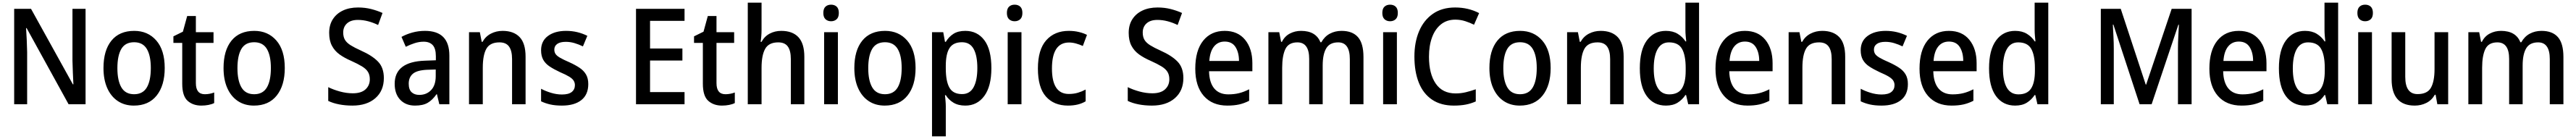

<svg xmlns="http://www.w3.org/2000/svg" viewBox="-20 -780 19265 1040"><path d="M620 0H493L179 -570H175Q178 -528 180 -481.5Q182 -435 183 -390V0H86V-714H212L525 -149H529Q527 -186 525 -234.5Q523 -283 522 -325V-714H620Z M1212 -271Q1212 -141 1152 -65.5Q1092 10 981 10Q912 10 861 -24Q810 -58 782 -121Q754 -184 754 -271Q754 -403 813.5 -476Q873 -549 984 -549Q1086 -549 1149 -477Q1212 -405 1212 -271ZM858 -270Q858 -177 888 -126Q918 -75 983 -75Q1048 -75 1078 -125.5Q1108 -176 1108 -271Q1108 -364 1078 -414Q1048 -464 983 -464Q917 -464 887.5 -414Q858 -364 858 -270Z M1512 -75Q1530 -75 1548.5 -78.5Q1567 -82 1582 -88V-9Q1565 0 1539.5 5Q1514 10 1486 10Q1423 10 1383 -26Q1343 -62 1343 -154V-459H1277V-508L1348 -543L1380 -660H1445V-539H1577V-459H1445V-158Q1445 -75 1512 -75Z M2110 -271Q2110 -141 2050 -65.5Q1990 10 1879 10Q1810 10 1759 -24Q1708 -58 1680 -121Q1652 -184 1652 -271Q1652 -403 1711.5 -476Q1771 -549 1882 -549Q1984 -549 2047 -477Q2110 -405 2110 -271ZM1756 -270Q1756 -177 1786 -126Q1816 -75 1881 -75Q1946 -75 1976 -125.5Q2006 -176 2006 -271Q2006 -364 1976 -414Q1946 -464 1881 -464Q1815 -464 1785.5 -414Q1756 -364 1756 -270Z M2851 -196Q2851 -101 2787.5 -45.5Q2724 10 2616 10Q2563 10 2516.5 1Q2470 -8 2435 -25V-128Q2473 -109 2522 -95.5Q2571 -82 2619 -82Q2682 -82 2714 -111.5Q2746 -141 2746 -187Q2746 -219 2732.5 -241.5Q2719 -264 2688 -283Q2657 -302 2606 -325Q2557 -346 2520 -372.5Q2483 -399 2462.5 -438Q2442 -477 2442 -534Q2442 -593 2469 -635.5Q2496 -678 2544.5 -701Q2593 -724 2658 -724Q2710 -724 2755.5 -712.5Q2801 -701 2841 -683L2808 -593Q2771 -611 2733 -621Q2695 -631 2657 -631Q2604 -631 2575.5 -605Q2547 -579 2547 -537Q2547 -504 2560 -482Q2573 -460 2602.5 -441.5Q2632 -423 2681 -401Q2764 -364 2807.5 -319Q2851 -274 2851 -196Z M3159 -549Q3341 -549 3341 -364V0H3266L3248 -75H3245Q3214 -31 3178.5 -10.5Q3143 10 3084 10Q3015 10 2973.5 -33.5Q2932 -77 2932 -153Q2932 -318 3158 -326L3240 -329V-359Q3240 -417 3216.5 -442.5Q3193 -468 3149 -468Q3115 -468 3081 -457Q3047 -446 3015 -430L2983 -504Q3019 -524 3064 -536.5Q3109 -549 3159 -549ZM3177 -258Q3100 -255 3068.5 -228.5Q3037 -202 3037 -154Q3037 -110 3058.5 -90Q3080 -70 3116 -70Q3170 -70 3204.5 -106Q3239 -142 3239 -211V-260Z M3739 -549Q3822 -549 3866.5 -502.5Q3911 -456 3911 -356V0H3810V-338Q3810 -400 3787.5 -431.5Q3765 -463 3716 -463Q3645 -463 3618 -415.5Q3591 -368 3591 -273V0H3488V-539H3569L3583 -467H3589Q3612 -508 3652 -528.5Q3692 -549 3739 -549Z M4380 -151Q4380 -72 4328 -31Q4276 10 4183 10Q4133 10 4095.5 1.5Q4058 -7 4027 -22V-116Q4058 -99 4100 -86Q4142 -73 4183 -73Q4233 -73 4256.5 -92Q4280 -111 4280 -143Q4280 -161 4271 -176Q4262 -191 4238 -206Q4214 -221 4169 -240Q4124 -261 4092 -282Q4060 -303 4043.5 -332Q4027 -361 4027 -404Q4027 -473 4078.5 -511Q4130 -549 4214 -549Q4258 -549 4297.5 -539.5Q4337 -530 4373 -512L4340 -433Q4309 -448 4277 -457.5Q4245 -467 4212 -467Q4170 -467 4148 -451.5Q4126 -436 4126 -409Q4126 -389 4136 -375Q4146 -361 4170.5 -347Q4195 -333 4239 -314Q4283 -294 4314.5 -273Q4346 -252 4363 -223Q4380 -194 4380 -151Z M5100 0H4737V-714H5100V-624H4842V-417H5084V-327H4842V-91H5100Z M5406 -75Q5424 -75 5442.5 -78.5Q5461 -82 5476 -88V-9Q5459 0 5433.5 5Q5408 10 5380 10Q5317 10 5277 -26Q5237 -62 5237 -154V-459H5171V-508L5242 -543L5274 -660H5339V-539H5471V-459H5339V-158Q5339 -75 5406 -75Z M5676 -558Q5676 -533 5674 -508.5Q5672 -484 5669 -467H5676Q5698 -508 5737 -528.5Q5776 -549 5823 -549Q5908 -549 5952 -501.5Q5996 -454 5996 -355V0H5895V-338Q5895 -401 5872.5 -432Q5850 -463 5801 -463Q5730 -463 5703 -414.5Q5676 -366 5676 -272V0H5573V-760H5676Z M6196 -745Q6222 -745 6238 -730Q6254 -715 6254 -683Q6254 -651 6237.5 -636Q6221 -621 6196 -621Q6171 -621 6154.5 -636Q6138 -651 6138 -683Q6138 -715 6154 -730Q6170 -745 6196 -745ZM6247 -539V0H6144V-539Z M6828 -271Q6828 -141 6768 -65.5Q6708 10 6597 10Q6528 10 6477 -24Q6426 -58 6398 -121Q6370 -184 6370 -271Q6370 -403 6429.5 -476Q6489 -549 6600 -549Q6702 -549 6765 -477Q6828 -405 6828 -271ZM6474 -270Q6474 -177 6504 -126Q6534 -75 6599 -75Q6664 -75 6694 -125.5Q6724 -176 6724 -271Q6724 -364 6694 -414Q6664 -464 6599 -464Q6533 -464 6503.5 -414Q6474 -364 6474 -270Z M7200 -549Q7290 -549 7342.5 -479Q7395 -409 7395 -270Q7395 -134 7342 -62Q7289 10 7200 10Q7147 10 7111 -12Q7075 -34 7054 -68H7048Q7050 -48 7052 -25.5Q7054 -3 7054 15V240H6951V-539H7035L7048 -467H7054Q7077 -505 7111.5 -527Q7146 -549 7200 -549ZM7175 -464Q7110 -464 7082 -420.5Q7054 -377 7054 -287V-268Q7054 -173 7081 -124.5Q7108 -76 7176 -76Q7234 -76 7262 -127.5Q7290 -179 7290 -271Q7290 -363 7262.5 -413.5Q7235 -464 7175 -464Z M7569 -745Q7595 -745 7611 -730Q7627 -715 7627 -683Q7627 -651 7610.5 -636Q7594 -621 7569 -621Q7544 -621 7527.5 -636Q7511 -651 7511 -683Q7511 -715 7527 -730Q7543 -745 7569 -745ZM7620 -539V0H7517V-539Z M7968 10Q7863 10 7803 -57.5Q7743 -125 7743 -267Q7743 -409 7805.5 -479Q7868 -549 7974 -549Q8015 -549 8050 -540.5Q8085 -532 8110 -519L8079 -436Q8055 -447 8028 -454.5Q8001 -462 7976 -462Q7848 -462 7848 -267Q7848 -77 7974 -77Q8011 -77 8041.5 -86Q8072 -95 8100 -110V-22Q8047 10 7968 10Z M8831 -196Q8831 -101 8767.5 -45.5Q8704 10 8596 10Q8543 10 8496.5 1Q8450 -8 8415 -25V-128Q8453 -109 8502 -95.5Q8551 -82 8599 -82Q8662 -82 8694 -111.5Q8726 -141 8726 -187Q8726 -219 8712.5 -241.5Q8699 -264 8668 -283Q8637 -302 8586 -325Q8537 -346 8500 -372.5Q8463 -399 8442.5 -438Q8422 -477 8422 -534Q8422 -593 8449 -635.5Q8476 -678 8524.5 -701Q8573 -724 8638 -724Q8690 -724 8735.5 -712.5Q8781 -701 8821 -683L8788 -593Q8751 -611 8713 -621Q8675 -631 8637 -631Q8584 -631 8555.5 -605Q8527 -579 8527 -537Q8527 -504 8540 -482Q8553 -460 8582.5 -441.5Q8612 -423 8661 -401Q8744 -364 8787.5 -319Q8831 -274 8831 -196Z M9140 -549Q9238 -549 9292.5 -482.5Q9347 -416 9347 -307V-247H9023Q9025 -162 9062 -118Q9099 -74 9167 -74Q9211 -74 9247.5 -83Q9284 -92 9323 -112V-26Q9286 -7 9248 1.5Q9210 10 9160 10Q9047 10 8983.5 -62.5Q8920 -135 8920 -266Q8920 -402 8979 -475.5Q9038 -549 9140 -549ZM9140 -469Q9090 -469 9060 -432Q9030 -395 9025 -324H9247Q9247 -387 9221 -428Q9195 -469 9140 -469Z M10014 -549Q10096 -549 10137 -502Q10178 -455 10178 -354V0H10076V-338Q10076 -463 9989 -463Q9926 -463 9899.5 -418.5Q9873 -374 9873 -290V0H9772V-339Q9772 -463 9684 -463Q9618 -463 9594 -413Q9570 -363 9570 -273V0H9467V-539H9548L9562 -467H9568Q9589 -509 9627.5 -529Q9666 -549 9711 -549Q9822 -549 9856 -464H9863Q9887 -507 9926.5 -528Q9966 -549 10014 -549Z M10377 -745Q10403 -745 10419 -730Q10435 -715 10435 -683Q10435 -651 10418.5 -636Q10402 -621 10377 -621Q10352 -621 10335.5 -636Q10319 -651 10319 -683Q10319 -715 10335 -730Q10351 -745 10377 -745ZM10428 -539V0H10325V-539Z M10865 -633Q10802 -633 10758 -598Q10714 -563 10691 -500.5Q10668 -438 10668 -356Q10668 -228 10718.5 -154.5Q10769 -81 10867 -81Q10907 -81 10944 -90Q10981 -99 11018 -112V-21Q10982 -5 10943 2.5Q10904 10 10854 10Q10757 10 10691 -34.5Q10625 -79 10592 -161.5Q10559 -244 10559 -357Q10559 -464 10594 -546.5Q10629 -629 10697 -676.5Q10765 -724 10864 -724Q10962 -724 11043 -682L11005 -595Q10975 -610 10939.5 -621.5Q10904 -633 10865 -633Z M11578 -271Q11578 -141 11518 -65.5Q11458 10 11347 10Q11278 10 11227 -24Q11176 -58 11148 -121Q11120 -184 11120 -271Q11120 -403 11179.5 -476Q11239 -549 11350 -549Q11452 -549 11515 -477Q11578 -405 11578 -271ZM11224 -270Q11224 -177 11254 -126Q11284 -75 11349 -75Q11414 -75 11444 -125.5Q11474 -176 11474 -271Q11474 -364 11444 -414Q11414 -464 11349 -464Q11283 -464 11253.5 -414Q11224 -364 11224 -270Z M11952 -549Q12035 -549 12079.5 -502.5Q12124 -456 12124 -356V0H12023V-338Q12023 -400 12000.5 -431.5Q11978 -463 11929 -463Q11858 -463 11831 -415.5Q11804 -368 11804 -273V0H11701V-539H11782L11796 -467H11802Q11825 -508 11865 -528.5Q11905 -549 11952 -549Z M12440 10Q12349 10 12297 -61Q12245 -132 12245 -269Q12245 -406 12297.5 -477.5Q12350 -549 12440 -549Q12492 -549 12528 -527Q12564 -505 12587 -470H12592Q12590 -488 12588 -512Q12586 -536 12586 -555V-760H12688V0H12607L12591 -69H12586Q12563 -34 12528 -12Q12493 10 12440 10ZM12465 -74Q12531 -74 12559.5 -118Q12588 -162 12588 -250V-271Q12588 -366 12560.5 -414.5Q12533 -463 12463 -463Q12406 -463 12377.5 -411.5Q12349 -360 12349 -268Q12349 -174 12378 -124Q12407 -74 12465 -74Z M13031 -549Q13129 -549 13183.5 -482.5Q13238 -416 13238 -307V-247H12914Q12916 -162 12953 -118Q12990 -74 13058 -74Q13102 -74 13138.5 -83Q13175 -92 13214 -112V-26Q13177 -7 13139 1.5Q13101 10 13051 10Q12938 10 12874.5 -62.5Q12811 -135 12811 -266Q12811 -402 12870 -475.5Q12929 -549 13031 -549ZM13031 -469Q12981 -469 12951 -432Q12921 -395 12916 -324H13138Q13138 -387 13112 -428Q13086 -469 13031 -469Z M13609 -549Q13692 -549 13736.5 -502.5Q13781 -456 13781 -356V0H13680V-338Q13680 -400 13657.5 -431.5Q13635 -463 13586 -463Q13515 -463 13488 -415.5Q13461 -368 13461 -273V0H13358V-539H13439L13453 -467H13459Q13482 -508 13522 -528.5Q13562 -549 13609 -549Z M14250 -151Q14250 -72 14198 -31Q14146 10 14053 10Q14003 10 13965.5 1.5Q13928 -7 13897 -22V-116Q13928 -99 13970 -86Q14012 -73 14053 -73Q14103 -73 14126.5 -92Q14150 -111 14150 -143Q14150 -161 14141 -176Q14132 -191 14108 -206Q14084 -221 14039 -240Q13994 -261 13962 -282Q13930 -303 13913.5 -332Q13897 -361 13897 -404Q13897 -473 13948.5 -511Q14000 -549 14084 -549Q14128 -549 14167.5 -539.5Q14207 -530 14243 -512L14210 -433Q14179 -448 14147 -457.5Q14115 -467 14082 -467Q14040 -467 14018 -451.5Q13996 -436 13996 -409Q13996 -389 14006 -375Q14016 -361 14040.5 -347Q14065 -333 14109 -314Q14153 -294 14184.5 -273Q14216 -252 14233 -223Q14250 -194 14250 -151Z M14557 -549Q14655 -549 14709.5 -482.5Q14764 -416 14764 -307V-247H14440Q14442 -162 14479 -118Q14516 -74 14584 -74Q14628 -74 14664.5 -83Q14701 -92 14740 -112V-26Q14703 -7 14665 1.5Q14627 10 14577 10Q14464 10 14400.5 -62.5Q14337 -135 14337 -266Q14337 -402 14396 -475.5Q14455 -549 14557 -549ZM14557 -469Q14507 -469 14477 -432Q14447 -395 14442 -324H14664Q14664 -387 14638 -428Q14612 -469 14557 -469Z M15052 10Q14961 10 14909 -61Q14857 -132 14857 -269Q14857 -406 14909.5 -477.5Q14962 -549 15052 -549Q15104 -549 15140 -527Q15176 -505 15199 -470H15204Q15202 -488 15200 -512Q15198 -536 15198 -555V-760H15300V0H15219L15203 -69H15198Q15175 -34 15140 -12Q15105 10 15052 10ZM15077 -74Q15143 -74 15171.5 -118Q15200 -162 15200 -250V-271Q15200 -366 15172.5 -414.5Q15145 -463 15075 -463Q15018 -463 14989.5 -411.5Q14961 -360 14961 -268Q14961 -174 14990 -124Q15019 -74 15077 -74Z M15983 0 15787 -596H15783Q15785 -558 15787.5 -507.5Q15790 -457 15790 -414V0H15693V-714H15842L16029 -147H16032L16223 -714H16372V0H16270V-417Q16270 -459 16272.5 -508Q16275 -557 16277 -595H16273L16073 0Z M16725 -549Q16823 -549 16877.5 -482.5Q16932 -416 16932 -307V-247H16608Q16610 -162 16647 -118Q16684 -74 16752 -74Q16796 -74 16832.5 -83Q16869 -92 16908 -112V-26Q16871 -7 16833 1.5Q16795 10 16745 10Q16632 10 16568.5 -62.5Q16505 -135 16505 -266Q16505 -402 16564 -475.5Q16623 -549 16725 -549ZM16725 -469Q16675 -469 16645 -432Q16615 -395 16610 -324H16832Q16832 -387 16806 -428Q16780 -469 16725 -469Z M17220 10Q17129 10 17077 -61Q17025 -132 17025 -269Q17025 -406 17077.5 -477.5Q17130 -549 17220 -549Q17272 -549 17308 -527Q17344 -505 17367 -470H17372Q17370 -488 17368 -512Q17366 -536 17366 -555V-760H17468V0H17387L17371 -69H17366Q17343 -34 17308 -12Q17273 10 17220 10ZM17245 -74Q17311 -74 17339.5 -118Q17368 -162 17368 -250V-271Q17368 -366 17340.5 -414.5Q17313 -463 17243 -463Q17186 -463 17157.5 -411.5Q17129 -360 17129 -268Q17129 -174 17158 -124Q17187 -74 17245 -74Z M17670 -745Q17696 -745 17712 -730Q17728 -715 17728 -683Q17728 -651 17711.5 -636Q17695 -621 17670 -621Q17645 -621 17628.5 -636Q17612 -651 17612 -683Q17612 -715 17628 -730Q17644 -745 17670 -745ZM17721 -539V0H17618V-539Z M18291 -539V0H18210L18197 -71H18191Q18168 -30 18128 -10Q18088 10 18041 10Q17868 10 17868 -187V-539H17970V-205Q17970 -76 18062 -76Q18135 -76 18162 -123.5Q18189 -171 18189 -263V-539Z M18989 -549Q19071 -549 19112 -502Q19153 -455 19153 -354V0H19051V-338Q19051 -463 18964 -463Q18901 -463 18874.5 -418.5Q18848 -374 18848 -290V0H18747V-339Q18747 -463 18659 -463Q18593 -463 18569 -413Q18545 -363 18545 -273V0H18442V-539H18523L18537 -467H18543Q18564 -509 18602.5 -529Q18641 -549 18686 -549Q18797 -549 18831 -464H18838Q18862 -507 18901.5 -528Q18941 -549 18989 -549Z"/></svg>

Font: Noto Sans Ethiopic SemiCondensed Medium
Style: Regular
Weight: 500
Width: 4
Designer: Monotype Design Team
Foundry: Monotype Imaging Inc.
Version: Version 2.102; ttfautohint (v1.8.4.7-5d5b)